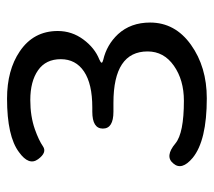

<svg xmlns="http://www.w3.org/2000/svg" viewBox="-51 -543 607 545"><g transform="rotate(-90 252.5 -270.5)"><path d="M246 13Q126 13 77 -27Q40 -58 61 -82Q81 -107 118 -76Q147 -52 239 -52Q298 -52 338.5 -80.5Q379 -109 379 -155Q379 -252 233 -252H208Q160 -252 160 -282Q160 -312 208 -312H220Q287 -312 322 -335.5Q357 -359 357 -401.5Q357 -444 325.5 -466Q294 -488 241 -488Q195 -488 158 -475Q127 -464 109.5 -452Q92 -440 73 -466Q54 -492 93 -520Q138 -554 245 -554Q326 -554 379 -518Q437 -479 437 -410Q437 -370 413 -337.5Q389 -305 356 -292Q347 -288 347 -285.5Q347 -283 355 -281Q398 -271 428 -239Q461 -203 461 -148Q461 -77 398 -32Q335 13 246 13Z"/></g></svg>

Font: Resource Han Rounded JP Normal
Style: Regular
Weight: 350
Designer: Cyano Hao (round all glyphs); Ryoko NISHIZUKA 西塚涼子 (kana, bopomofo & ideographs); Paul D. Hunt (Latin, Greek & Cyrillic)
Foundry: Cyano Hao
Version: 0.990